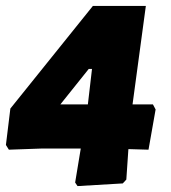

<svg xmlns="http://www.w3.org/2000/svg" viewBox="-29 -534 577 649"><path d="M464 -514 419 -181H488L497 -164L473 -28L405 -30L398 73L386 86L233 95L225 83L244 -32H114L1 -28L-9 -44L6 -167L285 -514ZM175 -181H268L282 -301H271Z"/></svg>

Font: Alegreya Sans Black
Style: Italic
Weight: 900
Italic angle: -7°
Designer: Juan Pablo del Peral
Foundry: Huerta Tipografica
Version: Version 2.007